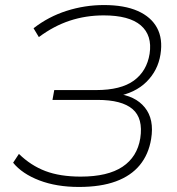

<svg xmlns="http://www.w3.org/2000/svg" viewBox="-20 -733 702 761"><path d="M293 8Q204 8 136 -18Q68 -44 32 -88L55 -123Q102 -77 160 -55Q218 -33 300 -33Q407 -33 465.5 -72Q524 -111 536 -185Q548 -264 505.5 -300.5Q463 -337 367 -337H188L195 -376H361Q459 -376 510.5 -413.5Q562 -451 573 -520Q584 -593 538 -632.5Q492 -672 391 -672Q320 -672 256.5 -651Q193 -630 134 -586L113 -621Q172 -667 244 -690Q316 -713 392 -713Q473 -713 526 -689.5Q579 -666 602.5 -622.5Q626 -579 616 -517Q606 -454 561 -409Q516 -364 438 -350L440 -362Q516 -354 554 -307Q592 -260 579 -182Q569 -121 534 -78.5Q499 -36 439 -14Q379 8 293 8Z"/></svg>

Font: Mulish ExtraLight
Style: Italic
Weight: 200
Italic angle: -9°
Designer: Vernon Adams
Foundry: Vernon Adams
Version: Version 3.603